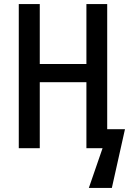

<svg xmlns="http://www.w3.org/2000/svg" viewBox="-20 -734 655 951"><path d="M511 -94H599L534 197H420L488 0H408V-327H177V0H73V-714H177V-417H408V-714H511Z"/></svg>

Font: Avrile Sans Condensed Medium
Style: Regular
Weight: 500
Width: 3
Designer: Monotype Design Team
Foundry: Monotype Imaging Inc.
Version: Version 2.001;September 10, 2019;FontCreator 11.5.0.2425 64-